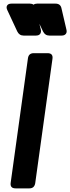

<svg xmlns="http://www.w3.org/2000/svg" viewBox="-20 -1038 387 1058"><path d="M66 0Q34 0 39 -32L134 -717Q138 -745 166 -745H242Q274 -745 269 -713L174 -28Q169 0 142 0ZM110 -842Q86 -842 75 -865L20 -983Q13 -998 19.5 -1008Q26 -1018 43 -1018H145Q157 -1018 165 -1012Q172 -1018 184 -1018H286Q314 -1018 319 -991L346 -875Q350 -860 342.5 -851Q335 -842 320 -842H252Q228 -842 217 -865L197 -907L205 -875Q208 -860 201 -851Q194 -842 178 -842Z"/></svg>

Font: Pitagon Sans Text Bold
Style: Italic
Weight: 700
Italic angle: -8°
Designer: Travis Tran
Foundry: Pitagon
Version: Version 1.001; ttfautohint (v1.8.4.7-5d5b);gftools[0.9.26]